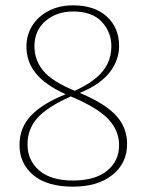

<svg xmlns="http://www.w3.org/2000/svg" viewBox="-20 -686 549 719"><path d="M109 -513Q109 -461 142 -421Q175 -381 260 -346Q332 -379 364.5 -419Q397 -459 397 -513Q397 -566 361 -604.5Q325 -643 254 -643Q192 -643 150.5 -607.5Q109 -572 109 -513ZM253 13Q156 13 104.5 -30.5Q53 -74 53 -143Q53 -208 96.5 -253.5Q140 -299 226 -333Q149 -368 114 -411.5Q79 -455 79 -511Q79 -556 101.5 -591Q124 -626 163.5 -646Q203 -666 254 -666Q334 -666 380 -624Q426 -582 426 -514Q426 -461 391 -415.5Q356 -370 279 -338Q374 -298 415 -253Q456 -208 456 -147Q456 -75 401 -31Q346 13 253 13ZM83 -146Q83 -85 127 -47.5Q171 -10 253 -10Q336 -10 381 -46.5Q426 -83 426 -143Q426 -197 385.5 -240Q345 -283 245 -325Q156 -285 119.5 -243.5Q83 -202 83 -146Z"/></svg>

Font: Source Serif 4 SmText ExtraLight
Style: Regular
Weight: 200
Designer: Frank Grießhammer
Foundry: Adobe
Version: Version 4.005;hotconv 1.1.0;makeotfexe 2.6.0